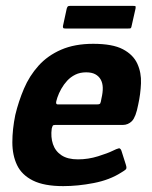

<svg xmlns="http://www.w3.org/2000/svg" viewBox="-20 -628 516 653"><path d="M32 -237Q43 -283 61.5 -326.5Q80 -370 111 -404.5Q142 -439 188 -459Q234 -479 297 -479Q363 -479 398 -460.5Q433 -442 447 -411.5Q461 -381 459.5 -344.5Q458 -308 450 -272Q442 -230 429 -216.5Q416 -203 397 -203H167Q161 -203 159.5 -200.5Q158 -198 156 -191Q152 -162 160 -138Q168 -114 189 -100Q210 -86 245 -86Q280 -86 313.5 -96.5Q347 -107 363 -115Q377 -122 384 -123.5Q391 -125 395 -109L408 -68Q412 -56 408 -52Q404 -48 392 -41Q353 -16 299 -5.5Q245 5 195 5Q130 5 92 -14Q54 -33 38 -66.5Q22 -100 22 -144Q22 -188 32 -237ZM325 -293Q330 -314 329.5 -330Q329 -346 322.5 -357.5Q316 -369 304 -375.5Q292 -382 273 -382Q252 -382 236 -374Q220 -366 208.5 -353.5Q197 -341 188.5 -326Q180 -311 175 -296Q170 -281 171 -277Q172 -273 176 -273Q210 -273 244 -273Q278 -273 311 -273Q319 -273 321 -276.5Q323 -280 325 -293ZM427 -537Q426 -533 424.5 -532Q423 -531 415 -531H203Q196 -531 195 -533Q194 -535 194 -539L207 -599Q209 -605 211 -606.5Q213 -608 219 -608H432Q439 -608 440.5 -607Q442 -606 441 -599Z"/></svg>

Font: Glory Thin
Style: Bold Italic
Weight: 700
Italic angle: -12°
Version: Version 1.011